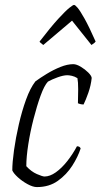

<svg xmlns="http://www.w3.org/2000/svg" viewBox="-20 -761 409 781"><path d="M130 0Q114 0 92 -12Q70 -24 52.5 -40Q35 -56 30 -68Q30 -100 37 -150Q44 -200 56.5 -254.5Q69 -309 86 -356Q103 -403 124 -430Q143 -444 170 -460.5Q197 -477 225.5 -488.5Q254 -500 278 -500Q291 -500 308.5 -489.5Q326 -479 339 -466Q352 -453 353 -444Q350 -414 339.5 -384Q329 -354 320 -336Q308 -336 297 -341Q298 -368 298 -398Q298 -428 295 -443Q284 -450 272.5 -452.5Q261 -455 254 -455Q238 -455 214.5 -446.5Q191 -438 175 -429Q160 -413 145 -371.5Q130 -330 116.5 -277.5Q103 -225 95 -173.5Q87 -122 87 -85Q107 -63 130 -53Q153 -43 161 -43Q183 -43 207 -60Q231 -77 253.5 -105.5Q276 -134 293 -166Q305 -166 308 -157Q297 -123 274 -87Q251 -51 215.5 -25.5Q180 0 130 0ZM156 -578Q150 -583 145.5 -586.5Q141 -590 141 -592Q188 -653 217.5 -685Q247 -717 262 -729Q277 -741 281 -741Q286 -741 296 -729Q306 -717 324 -685Q342 -653 369 -592Q368 -590 364 -586.5Q360 -583 352 -578L273 -677Z"/></svg>

Font: Texturina 72pt 72pt Thin
Style: Italic
Weight: 100
Italic angle: -11°
Designer: Guillermo Torres Carreño
Foundry: Omnibus-Type
Version: Version 1.002; ttfautohint (v1.8.3)